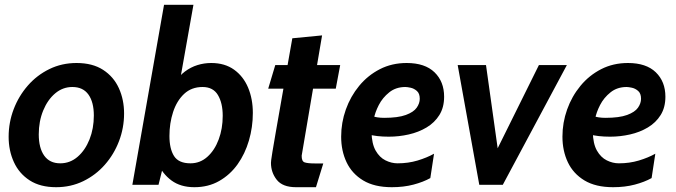

<svg xmlns="http://www.w3.org/2000/svg" viewBox="-20 -770 2816 800"><path d="M214 10Q147.5 10 103.5 -18.5Q59.5 -47 37.8 -94.8Q16 -142.5 16 -200Q16 -260 37 -315Q58 -370 96 -413.5Q134 -457 185.8 -482.2Q237.5 -507.5 299 -507.5Q365.5 -507.5 409.5 -479Q453.5 -450.5 475.2 -402.8Q497 -355 497 -297Q497 -237.5 476 -182.2Q455 -127 417 -83.8Q379 -40.5 327 -15.2Q275 10 214 10ZM231 -89.5Q272 -89.5 303.5 -116.8Q335 -144 353 -189.2Q371 -234.5 371 -288.5Q371 -344.5 348.5 -376Q326 -407.5 281.5 -407.5Q241.5 -407.5 210 -381Q178.5 -354.5 160 -309.5Q141.5 -264.5 141.5 -210Q141.5 -153.5 164.2 -121.5Q187 -89.5 231 -89.5Z M790 10Q732.5 10 694.5 -18Q656.5 -46 636 -93L669 -114.5L640.5 0H531.5L663.5 -750H786L724 -401L709 -426Q726.5 -454 750.5 -472Q774.5 -490 802.5 -498.8Q830.5 -507.5 860 -507.5Q916.5 -507.5 955.2 -479.8Q994 -452 1013.8 -404.8Q1033.5 -357.5 1033.5 -299.5Q1033.5 -240 1017.2 -184.5Q1001 -129 969.8 -85.2Q938.5 -41.5 893.2 -15.8Q848 10 790 10ZM773.5 -89.5Q814 -89.5 844.2 -116.8Q874.5 -144 891.2 -189Q908 -234 908 -287.5Q908 -340.5 888 -374Q868 -407.5 824 -407.5Q778 -407.5 747.2 -378.8Q716.5 -350 701.2 -303.2Q686 -256.5 686 -203.5Q686 -150 705.2 -119.8Q724.5 -89.5 773.5 -89.5Z M1213.5 10Q1157.5 10 1133.2 -20.8Q1109 -51.5 1109 -91.5Q1109 -95 1110 -103.5Q1111 -112 1115.2 -138Q1119.5 -164 1129 -218.8Q1138.5 -273.5 1155.2 -368.2Q1172 -463 1198 -610.5L1322 -622.5L1237 -121.5Q1236.5 -98 1249.2 -93.5Q1262 -89 1292.5 -89H1327L1296.5 10ZM1097.5 -400.5 1127 -499H1397.5L1379 -400.5Z M1524 -287.5Q1540 -283 1552.8 -281Q1565.5 -279 1580.5 -279Q1638.5 -279 1671 -291Q1703.5 -303 1716.2 -321.2Q1729 -339.5 1729 -358.5Q1729 -380.5 1717 -391Q1705 -401.5 1690.8 -404.5Q1676.5 -407.5 1669 -407.5Q1629.5 -407.5 1601.8 -385.2Q1574 -363 1558.2 -332.2Q1542.5 -301.5 1538 -276L1528 -220Q1529 -171 1545.2 -142.5Q1561.5 -114 1586.2 -101.8Q1611 -89.5 1636.5 -89.5Q1681 -89.5 1720 -101.2Q1759 -113 1788.5 -129.5L1773 -28Q1743.5 -11.5 1702.8 -0.8Q1662 10 1612.5 10Q1540 10 1493.2 -18.2Q1446.5 -46.5 1424 -94Q1401.5 -141.5 1401.5 -200.5Q1401.5 -259 1421 -313.8Q1440.5 -368.5 1476.5 -412.2Q1512.5 -456 1562.8 -481.8Q1613 -507.5 1674.5 -507.5Q1750.5 -507.5 1790.5 -468.8Q1830.5 -430 1830.5 -367Q1830.5 -322.5 1810.8 -290.8Q1791 -259 1757.5 -239Q1724 -219 1683.2 -209.8Q1642.5 -200.5 1600 -200.5Q1574.5 -200.5 1552.5 -203Q1530.5 -205.5 1516 -210Z M1977 0 1887 -499H2005L2062 -92.5L2027 -98.5L2225.5 -499H2342L2075 0Z M2446 -287.5Q2462 -283 2474.8 -281Q2487.5 -279 2502.5 -279Q2560.5 -279 2593 -291Q2625.5 -303 2638.2 -321.2Q2651 -339.5 2651 -358.5Q2651 -380.5 2639 -391Q2627 -401.5 2612.8 -404.5Q2598.5 -407.5 2591 -407.5Q2551.5 -407.5 2523.8 -385.2Q2496 -363 2480.2 -332.2Q2464.5 -301.5 2460 -276L2450 -220Q2451 -171 2467.2 -142.5Q2483.5 -114 2508.2 -101.8Q2533 -89.5 2558.5 -89.5Q2603 -89.5 2642 -101.2Q2681 -113 2710.5 -129.5L2695 -28Q2665.5 -11.5 2624.8 -0.8Q2584 10 2534.5 10Q2462 10 2415.2 -18.2Q2368.5 -46.5 2346 -94Q2323.5 -141.5 2323.5 -200.5Q2323.5 -259 2343 -313.8Q2362.5 -368.5 2398.5 -412.2Q2434.5 -456 2484.8 -481.8Q2535 -507.5 2596.5 -507.5Q2672.5 -507.5 2712.5 -468.8Q2752.5 -430 2752.5 -367Q2752.5 -322.5 2732.8 -290.8Q2713 -259 2679.5 -239Q2646 -219 2605.2 -209.8Q2564.5 -200.5 2522 -200.5Q2496.5 -200.5 2474.5 -203Q2452.5 -205.5 2438 -210Z"/></svg>

Font: Cabin
Style: Bold Italic
Weight: 700
Width: 4
Italic angle: -10°
Designer: Pablo Impallari
Foundry: Pablo Impallari. http://www.impallari.com Igino Marini. http://www.ikern.com
Version: Version 3.001